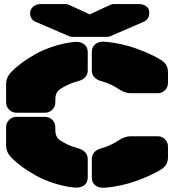

<svg xmlns="http://www.w3.org/2000/svg" viewBox="-20 -910 850 937"><path d="M317.9 -732.9 154.8 -803.2Q127 -815.4 127 -845.2Q127 -864.7 141.6 -877.4Q156.2 -890.1 178.2 -890.1H298.8Q307.6 -890.1 314.9 -887.2L418 -839.8L520 -887.2Q525.9 -890.1 536.1 -890.1H657.2Q678.7 -890.1 693.4 -879.4Q708 -868.7 708 -853V-845.2Q708 -815.4 680.2 -803.2L517.1 -732.9Q509.8 -730 502 -730H333Q325.2 -730 317.9 -732.9ZM477.1 -513.2Q428.2 -525.9 428.2 -566.9V-655.8Q428.2 -681.2 445.6 -695.1Q462.9 -709 495.1 -706.1Q571.3 -699.2 643.1 -673.8Q714.8 -648.4 766.1 -617.2Q783.7 -606.4 791.7 -592Q799.8 -577.6 799.8 -555.2V-505.9Q799.8 -484.4 785.2 -469.7Q770.5 -455.1 749 -455.1H619.1Q589.8 -455.1 561 -474.1Q522 -501 477.1 -513.2ZM250 -425.8V-411.1Q250 -389.6 235.4 -374.8Q220.7 -359.9 199.2 -359.9H61Q39.6 -359.9 24.7 -374.8Q9.8 -389.6 9.8 -411.1V-495.1Q9.8 -516.6 15.9 -530.8Q22 -544.9 36.1 -560.1Q56.6 -581.1 85.2 -602.3Q113.8 -623.5 152.1 -645.3Q190.4 -667 239.5 -683.1Q288.6 -699.2 338.9 -705.1Q371.6 -708.5 389.9 -694.8Q408.2 -681.2 408.2 -655.8V-566.9Q408.2 -526.4 358.9 -513.2Q309.6 -500 272 -474.1Q250 -458 250 -425.8ZM250 -289.1V-273.9Q250 -242.2 272 -226.1Q309.6 -200.2 358.9 -187Q408.2 -173.8 408.2 -132.8V-43.9Q408.2 -18.6 390.1 -5.1Q372.1 8.3 338.9 4.9Q288.6 -1 239.5 -17.1Q190.4 -33.2 152.1 -54.9Q113.8 -76.7 85.2 -97.9Q56.6 -119.1 36.1 -140.1Q22 -155.3 15.9 -169.4Q9.8 -183.6 9.8 -205.1V-289.1Q9.8 -310.5 24.7 -325.2Q39.6 -339.8 61 -339.8H199.2Q220.7 -339.8 235.4 -325.2Q250 -310.5 250 -289.1ZM477.1 -187Q517.6 -198.2 561 -226.1Q589.8 -245.1 619.1 -245.1H749Q770.5 -245.1 785.2 -230.2Q799.8 -215.3 799.8 -193.8V-145Q799.8 -122.6 791.7 -108.2Q783.7 -93.8 766.1 -83Q714.8 -51.8 643.1 -26.4Q571.3 -1 495.1 5.9Q462.9 8.8 445.6 -4.9Q428.2 -18.6 428.2 -43.9V-132.8Q428.2 -174.3 477.1 -187Z"/></svg>

Font: Nastup Soft
Style: Regular
Weight: 400
Designer: Maksym Kobuzan
Foundry: Zakznak
Version: Version 1.020;hotconv 1.0.109;makeotfexe 2.5.65596